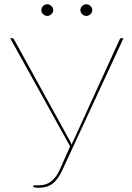

<svg xmlns="http://www.w3.org/2000/svg" viewBox="-20 -880 622 905"><path d="M562 -700 273 -76.5Q253 -33.5 227.5 -14.2Q202 5 163.5 5Q160.5 5 155.8 4.8Q151 4.5 147 4Q143 3.5 140 2.5Q137 1.5 137 0.5V-6.5H163.5Q197 -6.5 221 -24.8Q245 -43 261.5 -80L310.5 -190L28 -700H38Q42.5 -700 45 -696L302.5 -228.5Q306.5 -221.5 310.8 -213.5Q315 -205.5 317.5 -197.5Q320 -205.5 323.8 -213.2Q327.5 -221 331.5 -229L545 -696Q547 -700 552 -700ZM231 -832Q231 -821.5 222.2 -813.2Q213.5 -805 203 -805Q191.5 -805 183.2 -813.2Q175 -821.5 175 -832Q175 -843.5 183.2 -851.8Q191.5 -860 203 -860Q213.5 -860 222.2 -851.8Q231 -843.5 231 -832ZM415 -832Q415 -821.5 406.2 -813.2Q397.5 -805 387 -805Q375.5 -805 367.2 -813.2Q359 -821.5 359 -832Q359 -843.5 367.2 -851.8Q375.5 -860 387 -860Q397.5 -860 406.2 -851.8Q415 -843.5 415 -832Z"/></svg>

Font: Lato 2
Style: Regular
Weight: 100
Designer: Lukasz Dziedzic with Adam Twardoch and Botio Nikoltchev
Foundry: tyPoland Lukasz Dziedzic
Version: Version 2.015; 2015-08-06; http://www.latofonts.com/